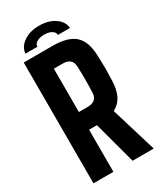

<svg xmlns="http://www.w3.org/2000/svg" viewBox="-231 -1020 929 1101"><g transform="rotate(-30 233.5 -469.5)"><path d="M45 0V-800H235Q337 -800 383 -758.5Q429 -717 432 -621Q434 -572 434 -538Q434 -504 432 -457Q430 -397 411 -359Q392 -321 353 -301L444 0H304L229 -279H177V0ZM177 -396H234Q297 -396 300 -451Q302 -495 302 -539.5Q302 -584 300 -628Q297 -683 235 -683H177ZM79 -839Q82 -882 123.5 -910.5Q165 -939 226 -939Q288 -939 329.5 -910.5Q371 -882 374 -839H294Q294 -857 275 -868.5Q256 -880 226 -880Q196 -880 177 -868.5Q158 -857 158 -839Z"/></g></svg>

Font: Big Shoulders Text ExtraBold
Style: Regular
Weight: 800
Designer: Patric King
Foundry: XO Type Co
Version: Version 1.000; ttfautohint (v1.8.2)